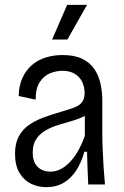

<svg xmlns="http://www.w3.org/2000/svg" viewBox="-20 -761 510 792"><path d="M171 11Q137 11 108 -3Q79 -17 60.5 -47.5Q42 -78 42 -127Q42 -169 57 -197.5Q72 -226 98 -244.5Q124 -263 157.5 -275.5Q191 -288 229 -299Q263 -309 285 -317Q307 -325 318 -339Q329 -353 329 -377Q329 -402 319 -423Q309 -444 288.5 -456.5Q268 -469 237 -469Q214 -469 188.5 -459.5Q163 -450 145 -424Q127 -398 127 -350L57 -365Q58 -408 72.5 -439.5Q87 -471 111 -492Q135 -513 167.5 -523.5Q200 -534 238 -534Q287 -534 319 -518.5Q351 -503 369 -476.5Q387 -450 394.5 -416Q402 -382 402 -345V-211Q402 -182 403.5 -144.5Q405 -107 407.5 -69Q410 -31 413 0H344Q342 -34 341 -68Q340 -102 339 -135H328Q316 -91 294.5 -58Q273 -25 242.5 -7Q212 11 171 11ZM188 -53Q208 -53 227.5 -62Q247 -71 265.5 -89.5Q284 -108 300.5 -136Q317 -164 330 -201V-303L358 -310Q348 -292 326 -281Q304 -270 276.5 -262Q249 -254 220.5 -245.5Q192 -237 168 -223Q144 -209 129.5 -187.5Q115 -166 115 -131Q115 -93 135 -73Q155 -53 188 -53ZM258 -598H195L257 -741H339Z"/></svg>

Font: Bricolage Grotesque SemiCondensed Light
Style: Regular
Weight: 300
Width: 4
Designer: Mathieu Triay
Foundry: Atelier Triay
Version: Version 1.000;gftools[0.9.30]